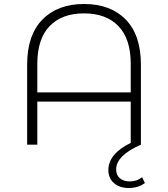

<svg xmlns="http://www.w3.org/2000/svg" viewBox="-20 -725 842 962"><path d="M692 163 706 192Q672 217 625 217Q579 217 551 192.5Q523 168 523 127Q523 46 635 -9V-216H167V0H116V-401Q116 -549 192.5 -627Q269 -705 401 -705Q534 -705 610 -627Q686 -549 686 -401V0Q562 54 562 124Q562 153 581 168.5Q600 184 630 184Q666 184 692 163ZM167 -262H635V-406Q635 -530 573.5 -594Q512 -658 401 -658Q290 -658 228.5 -594Q167 -530 167 -406Z"/></svg>

Font: mBank Light
Style: Regular
Weight: 300
Designer: Julieta Ulanovsky
Foundry: Julieta Ulanovsky
Version: Version 7.200;PS 007.200;hotconv 1.0.88;makeotf.lib2.5.64775